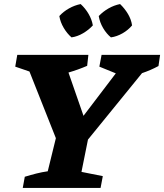

<svg xmlns="http://www.w3.org/2000/svg" viewBox="-20 -925 808 945"><path d="M92 0 102 -55Q131 -64 159 -71Q187 -78 215 -82L255 -245L125 -573L55 -597L65 -655H415L409 -601Q365 -582 317 -568L391 -355L550 -564L469 -597L480 -655H768L760 -600Q721 -579 679 -565L413 -238L381 -79L486 -58L475 0ZM377 -905Q400 -884 416 -856.5Q432 -829 437 -800Q417 -778 389 -761.5Q361 -745 332 -741Q310 -760 293.5 -788Q277 -816 272 -846Q292 -868 319.5 -883.5Q347 -899 377 -905ZM571 -905Q594 -883 610 -856Q626 -829 630 -800Q611 -777 583 -761Q555 -745 526 -741Q504 -759 487.5 -787Q471 -815 466 -846Q487 -868 514 -883.5Q541 -899 571 -905Z"/></svg>

Font: Piazzolla
Style: Bold Italic
Weight: 700
Italic angle: -11.3°
Designer: Juan Pablo del Peral
Foundry: Huerta Tipografica
Version: Version 1.330